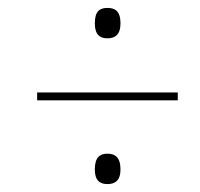

<svg xmlns="http://www.w3.org/2000/svg" viewBox="-20 -602 505 486"><path d="M252 -505C271 -505 285 -514 285 -543C285 -574 271 -582 252 -582C233 -582 220 -574 220 -543C220 -514 233 -505 252 -505ZM74 -348H430V-368H74ZM252 -136C271 -136 285 -145 285 -173C285 -204 271 -213 252 -213C233 -213 220 -204 220 -173C220 -145 233 -136 252 -136Z"/></svg>

Font: Noto Serif Display Condensed Light
Style: Italic
Weight: 300
Width: 3
Italic angle: -12°
Designer: Monotype Design Team
Foundry: Monotype Imaging Inc.
Version: Version 2.009